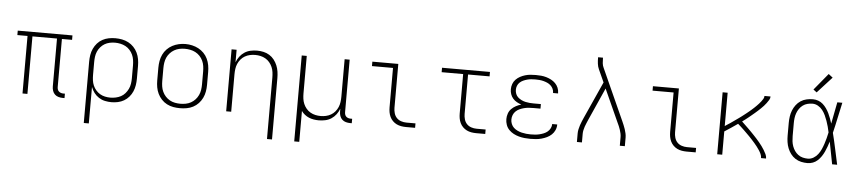

<svg xmlns="http://www.w3.org/2000/svg" viewBox="-50 -1098 7300 1636"><g transform="rotate(5 3600.0 -279.5)"><path d="M498 8Q480 8 461.5 3Q443 -2 430 -14.5Q417 -27 411 -45Q405 -63 405 -81V-492H195V0H153V-492H66V-530H534V-492H447V-81Q447 -71 450 -61Q453 -51 460.5 -44Q468 -37 478 -33.5Q488 -30 498 -30H513V8Z M695 205V-320Q695 -348 699.5 -376.5Q704 -405 716 -431Q728 -457 747 -478.5Q766 -500 791 -513.5Q816 -527 844 -532.5Q872 -538 901 -538Q930 -538 958.5 -532.5Q987 -527 1012.5 -513.5Q1038 -500 1058 -479Q1078 -458 1090.5 -432Q1103 -406 1108 -377.5Q1113 -349 1113 -320V-210Q1113 -182 1108.5 -154Q1104 -126 1093 -100.5Q1082 -75 1063.5 -53.5Q1045 -32 1021 -18Q997 -4 969.5 2Q942 8 914 8Q886 8 858 2Q830 -4 806 -19.5Q782 -35 765 -57.5Q748 -80 738 -107V205ZM901 -30Q924 -30 947.5 -35Q971 -40 991.5 -51Q1012 -62 1027.5 -80Q1043 -98 1053 -119Q1063 -140 1066.5 -163.5Q1070 -187 1070 -210V-320Q1070 -343 1066.5 -366.5Q1063 -390 1053.5 -411Q1044 -432 1028 -450Q1012 -468 991.5 -479Q971 -490 947.5 -495Q924 -500 901 -500Q878 -500 855 -495Q832 -490 812.5 -478.5Q793 -467 777.5 -449Q762 -431 753 -410Q744 -389 741 -366Q738 -343 738 -320V-210Q738 -187 741 -164Q744 -141 753 -120Q762 -99 777.5 -81Q793 -63 812.5 -51.5Q832 -40 855 -35Q878 -30 901 -30Z M1500 8Q1471 8 1442.5 3Q1414 -2 1388 -15.5Q1362 -29 1342 -50.5Q1322 -72 1309.5 -98Q1297 -124 1292 -152.5Q1287 -181 1287 -210V-320Q1287 -349 1292 -377.5Q1297 -406 1309.5 -432.5Q1322 -459 1342.5 -480Q1363 -501 1388.5 -514.5Q1414 -528 1442.5 -534.5Q1471 -541 1500 -541Q1529 -541 1557.5 -534.5Q1586 -528 1611.5 -514.5Q1637 -501 1657.5 -480Q1678 -459 1690.5 -432.5Q1703 -406 1708 -377.5Q1713 -349 1713 -320V-210Q1713 -181 1708 -152.5Q1703 -124 1690.5 -98Q1678 -72 1658 -50.5Q1638 -29 1612 -15.5Q1586 -2 1557.5 3Q1529 8 1500 8ZM1500 -30Q1523 -30 1546.5 -34.5Q1570 -39 1590.5 -50.5Q1611 -62 1627 -79.5Q1643 -97 1653 -118.5Q1663 -140 1666.5 -163.5Q1670 -187 1670 -210V-320Q1670 -344 1666.5 -367.5Q1663 -391 1653 -412.5Q1643 -434 1626.5 -451.5Q1610 -469 1589 -480Q1568 -491 1544.5 -495.5Q1521 -500 1498 -500Q1474 -500 1451 -495Q1428 -490 1408 -478.5Q1388 -467 1372 -449.5Q1356 -432 1346.5 -411Q1337 -390 1333.5 -366.5Q1330 -343 1330 -320V-210Q1330 -187 1333.5 -163.5Q1337 -140 1347 -118.5Q1357 -97 1373 -79.5Q1389 -62 1409.5 -50.5Q1430 -39 1453.5 -34.5Q1477 -30 1500 -30Z M2262 205V-320Q2262 -343 2259 -366Q2256 -389 2247 -410Q2238 -431 2223 -449Q2208 -467 2188 -478.5Q2168 -490 2145.5 -495Q2123 -500 2100 -500Q2077 -500 2054.5 -495Q2032 -490 2012 -478.5Q1992 -467 1977 -449Q1962 -431 1953 -410Q1944 -389 1941 -366Q1938 -343 1938 -320V0H1895V-530H1938V-423Q1948 -450 1965 -472.5Q1982 -495 2005.5 -510.5Q2029 -526 2057 -532Q2085 -538 2113 -538Q2141 -538 2168 -532Q2195 -526 2218.5 -511.5Q2242 -497 2259 -475Q2276 -453 2286.5 -427.5Q2297 -402 2301 -375Q2305 -348 2305 -320V205Z M2495 205V-530H2538V-210Q2538 -187 2541 -164Q2544 -141 2553 -120Q2562 -99 2577 -81Q2592 -63 2612 -51.5Q2632 -40 2654.5 -35Q2677 -30 2700 -30Q2723 -30 2745.5 -35Q2768 -40 2788 -51.5Q2808 -63 2823 -81Q2838 -99 2847 -120Q2856 -141 2859 -164Q2862 -187 2862 -210V-530H2905V-81Q2905 -71 2908 -61Q2911 -51 2918 -44Q2925 -37 2935 -33.5Q2945 -30 2956 -30H2970V8H2956Q2937 8 2919 3Q2901 -2 2887.5 -14.5Q2874 -27 2868 -45Q2862 -63 2862 -81V-107Q2852 -80 2835 -57.5Q2818 -35 2794.5 -19.5Q2771 -4 2743 2Q2715 8 2687 8Q2666 8 2644.5 4.5Q2623 1 2603.5 -7Q2584 -15 2567 -28.5Q2550 -42 2538 -59V205Z M3433 0Q3413 0 3392 -3.5Q3371 -7 3352.5 -16Q3334 -25 3319 -40Q3304 -55 3295 -74Q3286 -93 3282.5 -113.5Q3279 -134 3279 -155V-492H3099V-530H3321V-155Q3321 -132 3327.5 -109Q3334 -86 3349.5 -69.5Q3365 -53 3387.5 -45.5Q3410 -38 3433 -38H3511V0Z M4033 0Q4013 0 3992 -3.5Q3971 -7 3952.5 -16Q3934 -25 3919 -40Q3904 -55 3895 -74Q3886 -93 3882.5 -113.5Q3879 -134 3879 -155V-492H3695V-530H4105V-492H3921V-155Q3921 -132 3927.5 -109Q3934 -86 3949.5 -69.5Q3965 -53 3987.5 -45.5Q4010 -38 4033 -38H4111V0Z M4497 8Q4472 8 4447.5 5.5Q4423 3 4399 -3.5Q4375 -10 4353 -21.5Q4331 -33 4313.5 -51Q4296 -69 4287.5 -93Q4279 -117 4279 -142Q4279 -166 4287 -189.5Q4295 -213 4312 -230Q4329 -247 4350.5 -258.5Q4372 -270 4395 -276Q4375 -283 4356 -293.5Q4337 -304 4323 -320Q4309 -336 4302 -356.5Q4295 -377 4295 -399Q4295 -422 4303 -444Q4311 -466 4327 -482.5Q4343 -499 4363.5 -510Q4384 -521 4406 -527.5Q4428 -534 4451 -536Q4474 -538 4497 -538Q4520 -538 4542.5 -536Q4565 -534 4587 -527.5Q4609 -521 4629 -510.5Q4649 -500 4665 -484Q4681 -468 4690 -446.5Q4699 -425 4699 -402Q4699 -401 4699 -400Q4699 -399 4699 -398H4656Q4656 -399 4656 -399.5Q4656 -400 4656 -401Q4656 -418 4648.5 -434Q4641 -450 4628 -462Q4615 -474 4599 -481Q4583 -488 4566 -492.5Q4549 -497 4531.5 -498.5Q4514 -500 4497 -500Q4479 -500 4461.5 -498.5Q4444 -497 4427 -492.5Q4410 -488 4393.5 -480.5Q4377 -473 4364 -461Q4351 -449 4344.5 -432.5Q4338 -416 4338 -398Q4338 -380 4344.5 -363Q4351 -346 4364.5 -334Q4378 -322 4394.5 -314Q4411 -306 4428.5 -302Q4446 -298 4464 -296.5Q4482 -295 4500 -295H4561V-256H4500Q4480 -256 4460.5 -254.5Q4441 -253 4421.5 -248Q4402 -243 4384 -235Q4366 -227 4351.5 -213.5Q4337 -200 4329.5 -181Q4322 -162 4322 -142Q4322 -123 4329.5 -104.5Q4337 -86 4351 -73Q4365 -60 4383 -51.5Q4401 -43 4420 -38.5Q4439 -34 4458.5 -32Q4478 -30 4497 -30Q4516 -30 4535 -31.5Q4554 -33 4572 -37.5Q4590 -42 4607.5 -49Q4625 -56 4639.5 -68Q4654 -80 4663 -97.5Q4672 -115 4672 -134Q4672 -134 4672 -134Q4672 -134 4672 -134H4715Q4715 -134 4715 -133.5Q4715 -133 4715 -133Q4715 -108 4705 -85.5Q4695 -63 4677.5 -46.5Q4660 -30 4638 -19.5Q4616 -9 4592.5 -2.5Q4569 4 4545 6Q4521 8 4497 8Z M4895 0V-74Q4895 -91 4899 -109Q4903 -127 4908.5 -144Q4914 -161 4921 -177.5Q4928 -194 4935 -210L5077 -525L5028 -633Q5018 -655 5015 -679.5Q5012 -704 5012 -728V-735H5054V-728Q5054 -708 5056 -687.5Q5058 -667 5067 -649L5265 -210Q5272 -194 5279 -177.5Q5286 -161 5291.5 -144Q5297 -127 5301 -109Q5305 -91 5305 -74V0H5262V-74Q5262 -89 5258.5 -105Q5255 -121 5250 -136Q5245 -151 5239 -165.5Q5233 -180 5226 -194L5099 -475L4974 -195Q4968 -180 4961.5 -165.5Q4955 -151 4950 -136Q4945 -121 4941.5 -105Q4938 -89 4938 -74V0Z M5833 0Q5813 0 5792 -3.5Q5771 -7 5752.5 -16Q5734 -25 5719 -40Q5704 -55 5695 -74Q5686 -93 5682.5 -113.5Q5679 -134 5679 -155V-492H5499V-530H5721V-155Q5721 -132 5727.5 -109Q5734 -86 5749.5 -69.5Q5765 -53 5787.5 -45.5Q5810 -38 5833 -38H5911V0Z M6095 0V-530H6138V-245Q6149 -253 6160.5 -260Q6172 -267 6183 -274.5Q6194 -282 6205 -290Q6216 -298 6227 -305.5Q6238 -313 6249 -321Q6260 -329 6271 -337Q6282 -345 6292.5 -353.5Q6303 -362 6313.5 -370Q6324 -378 6334.5 -387Q6345 -396 6355 -404.5Q6365 -413 6375 -422.5Q6385 -432 6394.5 -441.5Q6404 -451 6413 -461Q6422 -471 6430.5 -482Q6439 -493 6446 -504.5Q6453 -516 6453 -530H6505Q6505 -514 6496 -499.5Q6487 -485 6477 -471.5Q6467 -458 6456 -446Q6445 -434 6433 -422.5Q6421 -411 6409 -400Q6397 -389 6384.5 -378.5Q6372 -368 6359.5 -357.5Q6347 -347 6334 -336.5Q6321 -326 6308 -316Q6295 -306 6282 -297Q6296 -284 6309.5 -270.5Q6323 -257 6337 -244Q6351 -231 6364 -217Q6377 -203 6390.5 -189.5Q6404 -176 6416.5 -161.5Q6429 -147 6441.5 -132.5Q6454 -118 6465 -102.5Q6476 -87 6486 -71Q6496 -55 6504.5 -37Q6513 -19 6513 0H6470Q6470 -18 6462.5 -34.5Q6455 -51 6445 -66Q6435 -81 6424.5 -95Q6414 -109 6402 -122.5Q6390 -136 6378 -149.5Q6366 -163 6353.5 -175.5Q6341 -188 6328.5 -200.5Q6316 -213 6303 -225.5Q6290 -238 6277 -250Q6264 -262 6250 -274Q6223 -255 6194.5 -236Q6166 -217 6138 -199V0Z M6867 8Q6840 8 6813 2Q6786 -4 6763 -19Q6740 -34 6723.5 -56Q6707 -78 6697 -103Q6687 -128 6683 -155.5Q6679 -183 6679 -210V-320Q6679 -347 6683 -374.5Q6687 -402 6697 -427Q6707 -452 6723.5 -474Q6740 -496 6763 -511Q6786 -526 6813 -532Q6840 -538 6867 -538Q6891 -538 6913 -530Q6935 -522 6952.5 -506.5Q6970 -491 6983.5 -471.5Q6997 -452 7007 -431.5Q7017 -411 7025 -389Q7033 -367 7040 -345Q7049 -391 7058 -437.5Q7067 -484 7076 -530H7119Q7104 -465 7090.5 -399Q7077 -333 7061 -268Q7078 -201 7092 -134Q7106 -67 7121 0H7078Q7069 -48 7059.5 -96Q7050 -144 7041 -191Q7034 -169 7026 -146.5Q7018 -124 7008 -102.5Q6998 -81 6984.5 -61Q6971 -41 6953.5 -25Q6936 -9 6913.5 -0.5Q6891 8 6867 8ZM6867 -30Q6893 -30 6915.5 -43.5Q6938 -57 6953.5 -77.5Q6969 -98 6979.5 -121.5Q6990 -145 6998 -169.5Q7006 -194 7012.5 -218.5Q7019 -243 7024 -268Q7019 -293 7012.5 -317Q7006 -341 6997.5 -365Q6989 -389 6978.5 -411.5Q6968 -434 6952.5 -454Q6937 -474 6914.5 -487Q6892 -500 6867 -500Q6845 -500 6823.5 -494.5Q6802 -489 6784.5 -476Q6767 -463 6754.5 -445Q6742 -427 6734.5 -406Q6727 -385 6724.5 -363.5Q6722 -342 6722 -320V-210Q6722 -188 6724.5 -166.5Q6727 -145 6734.5 -124Q6742 -103 6754.5 -85Q6767 -67 6784.5 -54Q6802 -41 6823.5 -35.5Q6845 -30 6867 -30ZM6893 -599 6864 -621 6982 -764 7018 -736Z"/></g></svg>

Font: Iosevka Curly XLtEx
Style: Regular
Weight: 200
Width: 7
Monospace: yes
Designer: Belleve Invis
Foundry: Belleve Invis
Version: Version 11.1.0; ttfautohint (v1.8.3)